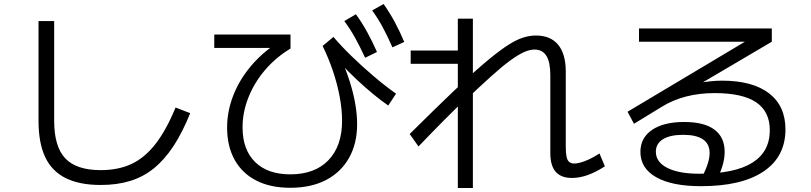

<svg xmlns="http://www.w3.org/2000/svg" viewBox="-20 -875 4040 957"><path d="M482 47Q376 47 307 12.5Q238 -22 205 -92.5Q172 -163 172 -273V-770H250V-273Q250 -144 305.5 -85.5Q361 -27 482 -27Q570 -27 636 -58Q702 -89 755.5 -158Q809 -227 855 -339L928 -311Q889 -214 844.5 -146.5Q800 -79 747 -36Q694 7 628.5 27Q563 47 482 47Z M1427 61Q1328 61 1257.5 25Q1187 -11 1149.5 -78.5Q1112 -146 1112 -239Q1112 -319 1141.5 -396Q1171 -473 1226 -540Q1281 -607 1356 -657L1369 -636H1048V-703H1428V-633Q1355 -589 1301.5 -526.5Q1248 -464 1218.5 -390Q1189 -316 1189 -240Q1189 -129 1251.5 -67.5Q1314 -6 1427 -6Q1549 -6 1617 -76.5Q1685 -147 1685 -273Q1685 -328 1673.5 -391Q1662 -454 1640 -519.5Q1618 -585 1588 -646L1642 -691Q1680 -646 1732 -595.5Q1784 -545 1841.5 -496Q1899 -447 1954 -408L1915 -349Q1879 -374 1839.5 -406.5Q1800 -439 1759 -477.5Q1718 -516 1675 -561L1680 -581Q1705 -526 1723 -469.5Q1741 -413 1750.5 -359Q1760 -305 1760 -256Q1760 -159 1719.5 -87.5Q1679 -16 1604.5 22.5Q1530 61 1427 61ZM1800 -587Q1774 -643 1750 -686.5Q1726 -730 1696 -770L1754 -804Q1785 -761 1810 -715.5Q1835 -670 1859 -616ZM1936 -639Q1911 -696 1887.5 -739.5Q1864 -783 1835 -823L1892 -855Q1923 -811 1947.5 -765.5Q1972 -720 1995 -666Z M2831 12Q2777 12 2750 -18.5Q2723 -49 2723 -112V-500Q2723 -565 2703.5 -596.5Q2684 -628 2644 -628Q2621 -628 2592.5 -615.5Q2564 -603 2524 -574Q2484 -545 2429 -495.5Q2374 -446 2297 -373H2291Q2245 -328 2189 -271.5Q2133 -215 2066 -145L2022 -207Q2146 -330 2236 -416Q2326 -502 2390.5 -557Q2455 -612 2501 -643Q2547 -674 2582.5 -686Q2618 -698 2651 -698Q2724 -698 2762 -652Q2800 -606 2800 -518V-144Q2800 -112 2804 -93.5Q2808 -75 2817.5 -67.5Q2827 -60 2842 -60Q2864 -60 2896.5 -72.5Q2929 -85 2968 -110L2995 -46Q2950 -17 2909.5 -2.5Q2869 12 2831 12ZM2262 62V-557H2027V-623H2262V-782H2337V62Z M3474 53Q3330 53 3251 8.5Q3172 -36 3172 -118Q3172 -188 3230 -227.5Q3288 -267 3390 -267Q3490 -267 3541 -229Q3592 -191 3592 -118Q3592 -90 3584 -59Q3576 -28 3558 10L3484 -1Q3502 -39 3509.5 -65Q3517 -91 3517 -112Q3517 -203 3385 -203Q3320 -203 3284.5 -181Q3249 -159 3249 -119Q3249 -67 3306.5 -38Q3364 -9 3466 -9Q3641 -9 3729 -63.5Q3817 -118 3817 -226Q3817 -319 3749 -365Q3681 -411 3542 -411Q3466 -411 3400 -394Q3334 -377 3279 -343L3140 -258L3108 -318L3723 -685V-667H3165V-733H3827V-667L3365 -395L3325 -426Q3353 -437 3385.5 -445.5Q3418 -454 3452 -460Q3486 -466 3518 -469.5Q3550 -473 3578 -473Q3731 -473 3813 -410Q3895 -347 3895 -230Q3895 -94 3786 -20.5Q3677 53 3474 53Z"/></svg>

Font: M PLUS 1
Style: Regular
Weight: 400
Designer: Coji Morishita
Foundry: UNDERFOREST DESIGN
Version: Version 1.001